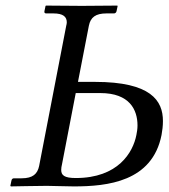

<svg xmlns="http://www.w3.org/2000/svg" viewBox="-20 -666 603 687"><path d="M217 -574 120 -72C114 -44 98 -28 57 -28H30C25 -28 22 -25 21 -20L17 -1L19 1C19 1 120 -1 148 -1C177 -1 208 1 244 1C365 1 525 -16 558 -183C561 -199 563 -216 563 -233C563 -306 520 -373 320 -373H259L298 -574C304 -604 322 -618 361 -618H388C392 -618 396 -621 397 -626L401 -645L399 -646C399 -646 312 -645 273 -645C238 -645 145 -646 145 -646L143 -645L139 -626C138 -621 140 -618 145 -618H171C206 -618 219 -606 219 -586C219 -582 218 -578 217 -574ZM251 -333H339C444 -333 472 -273 472 -217C472 -205 470 -193 468 -183C456 -121 403 -29 251 -29C210 -29 199 -39 199 -58C199 -64 200 -71 202 -79Z"/></svg>

Font: Libertinus Serif
Style: Italic
Weight: 400
Italic angle: -12°
Designer: Philipp H. Poll, Khaled Hosny
Foundry: Caleb Maclennan
Version: Version 7.050;RELEASE